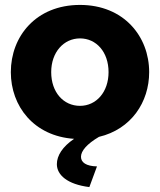

<svg xmlns="http://www.w3.org/2000/svg" viewBox="-20 -555 650 780"><path d="M343 205 374 121C330 120 309 105 309 82C309 58 333 30 382 1C513 -30 586 -140 586 -262C586 -407 483 -535 305 -535C126 -535 24 -407 24 -262C24 -124 117 -2 281 9C234 41 211 77 211 112C211 156 254 194 343 205ZM188 -262C188 -343 239 -399 305 -399C371 -399 421 -344 421 -262C421 -181 371 -125 305 -125C238 -125 188 -180 188 -262Z"/></svg>

Font: Raleway
Style: ExtraBold
Weight: 800
Designer: Matt McInerney, Pablo Impallari, Rodrigo Fuenzalida
Foundry: Matt McInerney, Pablo Impallari, Rodrigo Fuenzalida
Version: Version 3.000